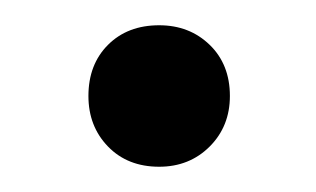

<svg xmlns="http://www.w3.org/2000/svg" viewBox="-20 -354 250 152"><path d="M50 -278Q50 -303 65.5 -318.5Q81 -334 106 -334Q130 -334 146 -318.5Q162 -303 162 -278Q162 -254 146 -238Q130 -222 106 -222Q81 -222 65.5 -238Q50 -254 50 -278Z"/></svg>

Font: Barlow
Style: Regular
Weight: 400
Designer: Jeremy Tribby
Foundry: Tribby Type
Version: Version 1.408;December 10, 2018;FontCreator 11.5.0.2430 64-b